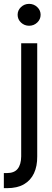

<svg xmlns="http://www.w3.org/2000/svg" viewBox="-56 -770 267 994"><path d="M53.7 -545.9H136.7V40Q137.2 90.3 119.9 127.2Q102.5 164.1 67.9 184.1Q33.2 204.1 -19.5 204.1H-36.1V126H-20.5Q18.1 126 35.6 103.8Q53.2 81.5 53.7 40ZM94.7 -636.7Q70.3 -636.7 52.7 -653.3Q35.2 -669.9 35.2 -693.4Q35.2 -716.8 52.7 -733.4Q70.3 -750 94.7 -750Q119.1 -750 136.7 -733.4Q154.3 -716.8 154.3 -693.4Q154.3 -669.9 136.7 -653.3Q119.1 -636.7 94.7 -636.7Z"/></svg>

Font: Inter Tight
Style: Regular
Weight: 400
Designer: Rasmus Andersson
Foundry: rsms
Version: Version 3.002